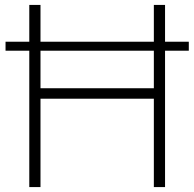

<svg xmlns="http://www.w3.org/2000/svg" viewBox="-20 -760 790 780"><path d="M99 0V-554H2.5V-590.5H99V-740H144.5V-590.5H605V-740H650.5V-590.5H747V-554H650.5V0H605V-359H144.5V0ZM144.5 -401.5H605V-554H144.5Z"/></svg>

Font: Encode Sans SemiExpanded SemiExpanded ExtraLight
Style: Regular
Weight: 200
Width: 6
Designer: Multiple Designers
Foundry: Impallari Type
Version: Version 3.000; ttfautohint (v1.8.3) -l 8 -r 50 -G 200 -x 14 